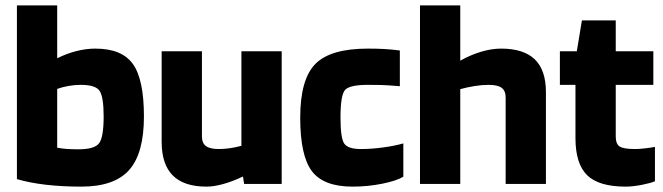

<svg xmlns="http://www.w3.org/2000/svg" viewBox="-20 -685 2469 715"><path d="M335 -504Q434 -504 475 -446.5Q516 -389 516 -251Q516 -114 461 -52Q406 10 283 10Q212 10 151 3Q90 -4 43 -18V-665H193V-468Q227 -485 263.5 -494.5Q300 -504 335 -504ZM366 -251Q366 -324 351 -346.5Q336 -369 281 -369Q258 -369 235.5 -365Q213 -361 193 -354V-135Q208 -132 227 -130.5Q246 -129 272 -129Q332 -129 349 -151.5Q366 -174 366 -251Z M749 10Q665 10 623.5 -31.5Q582 -73 582 -157V-494H732V-177Q732 -152 747 -141Q762 -130 795 -130Q814 -130 835.5 -133Q857 -136 879 -142V-494H1029V0H889L885 -27H883Q848 -10 812.5 0Q777 10 749 10Z M1482 -151V-27Q1458 -12 1404 -1Q1350 10 1293 10Q1185 10 1141.5 -47.5Q1098 -105 1098 -247Q1098 -389 1154 -446.5Q1210 -504 1350 -504Q1384 -504 1411 -502.5Q1438 -501 1469 -497V-364Q1420 -368 1398 -368.5Q1376 -369 1350 -369Q1281 -369 1264.5 -349.5Q1248 -330 1248 -247Q1248 -172 1261.5 -151Q1275 -130 1324 -130Q1364 -130 1407.5 -136Q1451 -142 1482 -151Z M1694 0H1544V-665H1694V-459Q1731 -480 1770.5 -492Q1810 -504 1846 -504Q1930 -504 1971.5 -464Q2013 -424 2013 -342V0H1863V-322Q1863 -347 1848 -358Q1833 -369 1800 -369Q1775 -369 1747 -364.5Q1719 -360 1694 -353Z M2123 -369H2065V-494H2128L2147 -609H2273V-494H2413V-369H2273V-177Q2273 -149 2287.5 -139.5Q2302 -130 2345 -130Q2360 -130 2382 -132.5Q2404 -135 2419 -138V-10Q2403 -3 2369.5 3.5Q2336 10 2310 10Q2210 10 2166.5 -32.5Q2123 -75 2123 -171Z"/></svg>

Font: Blinker
Style: Bold
Weight: 700
Designer: Juergen Huber
Foundry: supertype
Version: Version 1.015;PS 1.15;hotconv 1.0.88;makeotf.lib2.5.647800; 